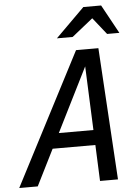

<svg xmlns="http://www.w3.org/2000/svg" viewBox="-95 -997 748 1044"><g transform="rotate(-5 279.0 -475.0)"><path d="M-33 0 340 -720H428L68 0ZM408 0 378 -720H462L506 0ZM142 -279H455L436 -197H123ZM242 -793 400 -950H497L583 -793H516L411 -925H493L328 -793Z"/></g></svg>

Font: Instrument Sans SemiCondensed Medium
Style: Italic
Weight: 500
Width: 4
Italic angle: -13°
Designer: Rodrigo Fuenzalida
Foundry: fragTYPE
Version: Version 1.000;gftools[0.9.28]